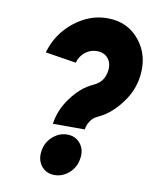

<svg xmlns="http://www.w3.org/2000/svg" viewBox="-82 -775 689 853"><g transform="rotate(10 262.0 -348.5)"><path d="M323 -79Q329 -117 307 -145Q285 -172 248 -172Q211 -172 181 -145Q152 -118 147 -79Q141 -40 163 -12Q185 15 222 15Q259 15 289 -12Q318 -39 323 -79ZM334 -712Q253 -712 183 -656Q114 -600 90 -515L229 -493Q237 -523 261 -542Q284 -560 313 -560Q346 -560 364 -538Q382 -516 377 -481Q373 -455 360 -438Q353 -429 343.5 -422Q334 -415 323 -410Q294 -397 270 -376Q246 -355 225 -326Q185 -272 176 -208H320Q323 -230 334 -245Q344 -263 366 -273Q397 -287 422.5 -309Q448 -331 469 -359Q512 -415 521 -481Q534 -577 480 -644Q426 -712 334 -712Z"/></g></svg>

Font: Unageo
Style: ExtraBold-Italic
Weight: 800
Designer: Richard Sepsi
Foundry: Richard Sepsi
Version: Version 2.000